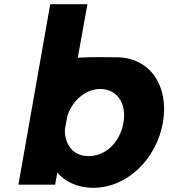

<svg xmlns="http://www.w3.org/2000/svg" viewBox="-20 -880 812 915"><path d="M568.3 -295.3C551.9 -202.4 484.8 -136 401.8 -136C332 -136 288.1 -186.9 289.2 -262L301.3 -329.3C327.4 -405.2 391.5 -456 458.2 -456C535.5 -456 584.9 -389.6 568.3 -295.3ZM67.8 0H242.8L253 -58C286.8 -16 348.7 15 424.7 15C587.6 15 726 -123.6 756.3 -295.4C786.6 -467.3 697.3 -607 534.4 -607C501.6 -607 426.3 -609.5 350.7 -605L396.7 -860H219.4Z"/></svg>

Font: Hussar Wysoki
Style: Obl
Weight: 700
Foundry: Cannot Into Space Fonts
Version: Version 0.92